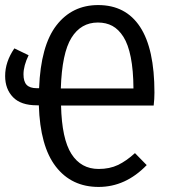

<svg xmlns="http://www.w3.org/2000/svg" viewBox="-24 -719 661 751"><path d="M580.1 -356.9Q580.1 -332 577.1 -306.2H214.8Q217.8 -175.8 255.4 -116.9Q293 -58.1 361.8 -58.1Q404.8 -58.1 437.5 -73.7Q470.2 -89.4 503.9 -120.1L549.8 -73.2Q467.3 12.2 361.8 12.2Q255.9 12.2 194.3 -67.4Q132.8 -147 127.9 -307.1H120.1Q57.6 -307.1 26.9 -338.9Q-3.9 -370.6 -3.9 -421.9Q-3.9 -477.1 32.2 -529.8L87.9 -502.9Q67.9 -461.9 67.9 -428.2Q67.9 -399.9 80.3 -387Q92.8 -374 120.1 -374H128.9Q135.3 -540.5 196.8 -619.9Q258.3 -699.2 359.9 -699.2Q467.8 -699.2 523.9 -613.8Q580.1 -528.3 580.1 -356.9ZM213.9 -373H498Q497.6 -444.3 487.5 -494.9Q477.5 -545.4 458.7 -575Q439.9 -604.5 415.5 -617.7Q391.1 -630.9 358.9 -630.9Q292.5 -630.9 255.4 -571Q218.3 -511.2 213.9 -373Z"/></svg>

Font: Fira Sans Compressed Book
Style: Regular
Weight: 350
Width: 1
Designer: Carrois Corporate & Edenspiekermann AG
Foundry: Carrois Corporate GbR & Edenspiekermann AG
Version: Version 4.203;PS 004.203;hotconv 1.0.88;makeotf.lib2.5.64775